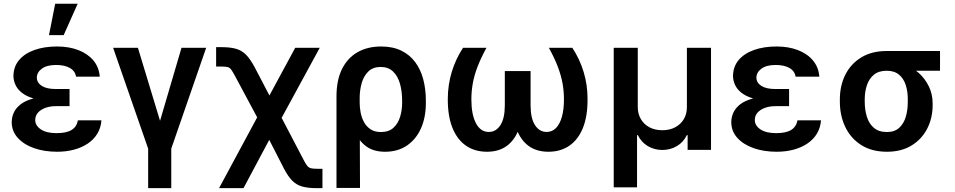

<svg xmlns="http://www.w3.org/2000/svg" viewBox="-20 -801 5104 1026"><path d="M253.9 -285.2H351.6V-233.7H278.4Q247.9 -233.7 223 -224.8Q198.2 -215.9 183.2 -199.4Q168.3 -182.9 168.3 -159.4Q168.3 -130 198.3 -109.7Q228.3 -89.5 282 -89.5Q335.2 -89.5 362.7 -106.7Q390.3 -123.9 396.3 -158H522Q519.2 -117.9 500 -86.5Q480.8 -55 448.7 -33.6Q416.5 -12.1 374.8 -1.1Q333.1 9.9 285.5 9.9Q216.6 9.9 161.8 -9.4Q106.9 -28.8 74.8 -64.5Q42.6 -100.1 42.6 -148.4Q42.6 -174.7 53.8 -199.2Q65 -223.7 89.7 -243.1Q114.3 -262.4 154.8 -273.8Q195.3 -285.2 253.9 -285.2ZM351.6 -263.5H253.9Q198.2 -263.5 159.6 -274.9Q121.1 -286.2 97.3 -305Q73.5 -323.9 62.9 -347.1Q52.2 -370.4 51.8 -394.2Q52.2 -444.6 81.9 -479.9Q111.5 -515.3 164.1 -533.9Q216.6 -552.6 284.8 -552.6Q348.4 -552.6 398.4 -533.4Q448.5 -514.2 478.9 -478.2Q509.2 -442.1 513.1 -391.3H386.4Q381.4 -421.9 353.2 -437.9Q324.9 -453.8 279.5 -453.8Q230.8 -453.8 204 -434.3Q177.2 -414.8 176.8 -386.4Q177.2 -358.7 203.3 -342Q229.4 -325.3 278.4 -325.3H351.6ZM241.8 -613.3 274.9 -781.2H395.2L320.3 -613.3Z M584.5 -545.5H717L835.2 -155.5L949.9 -545.5H1081.7L895.2 -6.7V204.5H771.7V-6.7Z M1150.6 204.5 1394.5 -248.6H1444.6L1601.6 51.8Q1613.3 74.6 1621.8 85Q1630.3 95.5 1641.9 98.2Q1653.4 100.9 1674.7 100.9H1703.1V204.5H1674.7Q1627.1 204.5 1595.9 196Q1564.6 187.5 1542.3 165.1Q1519.9 142.8 1497.9 100.9L1418.7 -53.6L1281.2 204.5ZM1388.1 -110.8 1237.2 -392.4Q1223.7 -417.6 1215.6 -428.8Q1207.4 -440 1196.4 -442.6Q1185.4 -445.3 1163.7 -445.3H1134.9V-549H1163.7Q1211.3 -549 1242 -540.1Q1272.7 -531.2 1295.3 -508Q1317.8 -484.7 1340.9 -441.8L1419.7 -290.8L1557.5 -545.5H1688.6L1452.1 -110.8Z M1778.1 203.1V-285.5Q1778.1 -373.2 1807.9 -432.7Q1837.7 -492.2 1891.3 -522.4Q1945 -552.6 2016.3 -552.6Q2078.8 -552.6 2124.1 -530.5Q2169.4 -508.5 2198.7 -469.1Q2228 -429.7 2241.8 -377Q2255.7 -324.2 2255.7 -262.8V-252.8Q2256 -174.7 2229.8 -115.6Q2203.5 -56.5 2154.7 -23.3Q2105.8 9.9 2038 9.9Q1977.3 9.9 1938.6 -17.8Q1899.9 -45.5 1876.6 -95.5Q1853.3 -145.6 1838.8 -212L1902 -252.1Q1902 -226.9 1907.1 -199.6Q1912.3 -172.2 1925.1 -148.6Q1937.9 -125 1959.9 -110.3Q1981.9 -95.5 2015.6 -95.5Q2057.9 -95.5 2082.6 -118.3Q2107.2 -141 2118.1 -176.8Q2128.9 -212.7 2128.9 -252.8V-262.8Q2128.9 -312.5 2117.4 -353.5Q2105.8 -394.5 2080.4 -418.9Q2055 -443.2 2013.5 -443.2Q1973.4 -443.2 1948.7 -419.4Q1924 -395.6 1913 -357.6Q1902 -319.6 1902 -276.6L1903.8 203.1Z M2454.2 -545.5H2579.5Q2549.4 -490.4 2531.6 -443.7Q2513.8 -397 2506.4 -354.9Q2498.9 -312.9 2498.9 -270.6Q2498.9 -188.9 2523.4 -142.4Q2547.9 -95.9 2592 -95.9Q2630.7 -95.9 2654.1 -132.3Q2677.6 -168.7 2677.6 -237.9V-421.2H2773.1V-247.9Q2773.1 -168.3 2752 -110.4Q2730.8 -52.6 2688.2 -21.3Q2645.6 9.9 2582.4 9.9Q2517.4 9.9 2470.3 -22.4Q2423.3 -54.7 2397.9 -117.5Q2372.5 -180.4 2372.9 -272.7Q2373.2 -347.7 2394 -416.4Q2414.8 -485.1 2454.2 -545.5ZM2913 -545.5H3038.4Q3078.1 -485.1 3098.9 -416.4Q3119.7 -347.7 3119.7 -272.7Q3120.4 -180.4 3095 -117.5Q3069.6 -54.7 3022.5 -22.4Q2975.5 9.9 2910.5 9.9Q2847.3 9.9 2804.7 -21.3Q2762.1 -52.6 2740.8 -110.4Q2719.5 -168.3 2719.5 -247.9V-421.2H2815.3V-237.9Q2815.3 -168.7 2839 -132.3Q2862.6 -95.9 2900.9 -95.9Q2930.4 -95.9 2951 -116.8Q2971.6 -137.8 2982.6 -176.8Q2993.6 -215.9 2993.6 -270.6Q2993.6 -312.9 2986.2 -354.9Q2978.7 -397 2961.1 -443.7Q2943.5 -490.4 2913 -545.5Z M3259.6 199.9V-545.5H3388.1V-229.4Q3388.1 -192.5 3404.7 -164.4Q3421.2 -136.4 3450.6 -120.7Q3480.1 -105.1 3519.5 -105.1Q3558.6 -105.1 3588.2 -120.9Q3617.9 -136.7 3634.4 -164.8Q3650.9 -192.8 3650.6 -229.4V-545.5H3779.5V0H3654.5V-78.8H3650.2Q3632.1 -40.8 3596.9 -20.2Q3561.8 0.4 3519.5 0.4Q3476.9 0.4 3441.9 -20.2Q3407 -40.8 3388.5 -78.8H3384.2V199.9Z M4099.1 -285.2H4196.7V-233.7H4123.6Q4093 -233.7 4068.2 -224.8Q4043.3 -215.9 4028.4 -199.4Q4013.5 -182.9 4013.5 -159.4Q4013.5 -130 4043.5 -109.7Q4073.5 -89.5 4127.1 -89.5Q4180.4 -89.5 4207.9 -106.7Q4235.4 -123.9 4241.5 -158H4367.2Q4364.3 -117.9 4345.2 -86.5Q4326 -55 4293.9 -33.6Q4261.7 -12.1 4220 -1.1Q4178.3 9.9 4130.7 9.9Q4061.8 9.9 4006.9 -9.4Q3952.1 -28.8 3919.9 -64.5Q3887.8 -100.1 3887.8 -148.4Q3887.8 -174.7 3899 -199.2Q3910.2 -223.7 3934.8 -243.1Q3959.5 -262.4 4000 -273.8Q4040.5 -285.2 4099.1 -285.2ZM4196.7 -263.5H4099.1Q4043.3 -263.5 4004.8 -274.9Q3966.3 -286.2 3942.5 -305Q3918.7 -323.9 3908 -347.1Q3897.4 -370.4 3897 -394.2Q3897.4 -444.6 3927 -479.9Q3956.7 -515.3 4009.2 -533.9Q4061.8 -552.6 4130 -552.6Q4193.5 -552.6 4243.6 -533.4Q4293.7 -514.2 4324 -478.2Q4354.4 -442.1 4358.3 -391.3H4231.5Q4226.6 -421.9 4198.3 -437.9Q4170.1 -453.8 4124.6 -453.8Q4076 -453.8 4049.2 -434.3Q4022.4 -414.8 4022 -386.4Q4022.4 -358.7 4048.5 -342Q4074.6 -325.3 4123.6 -325.3H4196.7Z M4468 -258.5V-269.9Q4468 -343.4 4497.3 -401.8Q4526.6 -460.2 4582.6 -494.3Q4638.5 -528.4 4718 -528.4Q4730.8 -523.4 4742.4 -509.8Q4753.9 -496.1 4770.6 -480.6Q4787.3 -465.2 4815.3 -455.6Q4855.8 -441.4 4889.6 -411.2Q4923.3 -381 4943.5 -339.3Q4963.8 -297.6 4963.8 -248.6V-238.6Q4963.8 -170.8 4935.2 -114.3Q4906.6 -57.9 4851.9 -24Q4797.2 9.9 4719.5 9.9Q4639.2 9.9 4583.1 -25.4Q4527 -60.7 4497.5 -121.4Q4468 -182.2 4468 -258.5ZM4600.9 -269.9V-258.5Q4600.9 -213.8 4612.4 -176.8Q4623.9 -139.9 4650 -117.7Q4676.1 -95.5 4719.5 -95.5Q4760.3 -95.5 4784.8 -117.7Q4809.3 -139.9 4820.3 -176.8Q4831.3 -213.8 4831 -258.5V-269.9Q4831.3 -311.1 4820.3 -345.9Q4809.3 -380.7 4784.4 -401.8Q4759.6 -422.9 4718 -422.9Q4675.8 -422.9 4650 -401.8Q4624.3 -380.7 4612.6 -345.9Q4600.9 -311.1 4600.9 -269.9ZM5003.2 -528.4V-422.9H4718V-528.4Z"/></svg>

Font: InterMG SemiBold
Style: Regular
Weight: 600
Designer: Rasmus Andersson
Foundry: rsms
Version: Version 3.019;December 26, 2023;FontCreator 15.0.0.2955 64-b